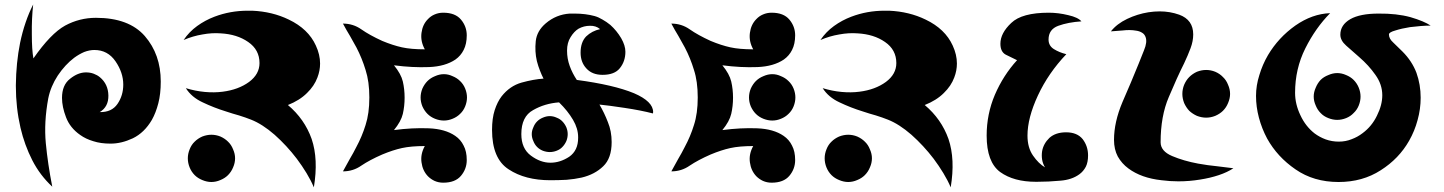

<svg xmlns="http://www.w3.org/2000/svg" viewBox="-20 -803 6356 845"><path d="M210 18.6Q156.2 -31.2 122.1 -97.7Q87.9 -165 70.3 -240.2Q49.8 -329.1 49.8 -423.8Q49.8 -426.8 49.8 -428.7Q50.8 -526.4 68.4 -614.3Q78.1 -661.1 92.8 -704.1Q107.4 -747.1 126 -783.2Q119.1 -721.7 120.1 -652.3Q120.1 -584 127 -545.9Q203.1 -655.3 266.6 -690.4Q330.1 -724.6 402.3 -724.6Q546.9 -724.6 617.2 -644.5Q687.5 -563.5 687.5 -444.3Q687.5 -389.6 676.8 -348.6Q666 -306.6 648.4 -275.4Q615.2 -218.8 564.5 -194.3Q514.6 -170.9 466.8 -170.9Q422.9 -170.9 390.6 -181.6Q357.4 -191.4 333 -209Q288.1 -240.2 270.5 -287.1Q252.9 -333 252.9 -372.1Q252.9 -428.7 288.1 -456.1Q323.2 -484.4 358.4 -484.4Q377 -484.4 392.6 -478.5Q408.2 -472.7 419.9 -462.9Q456.1 -432.6 457 -382.8Q458 -333 418.9 -309.6Q471.7 -308.6 497.1 -345.7Q522.5 -382.8 522.5 -430.7Q522.5 -483.4 488.3 -533.2Q454.1 -583 395.5 -583Q374 -583 350.6 -574.2Q328.1 -564.5 306.6 -548.8Q266.6 -518.6 234.4 -470.7Q203.1 -422.9 192.4 -370.1Q172.9 -264.6 181.6 -172.9Q190.4 -81.1 210 18.6Z M1247.1 -340.8Q1320.3 -279.3 1351.6 -191.4Q1381.8 -102.5 1361.3 21.5Q1348.6 -8.8 1329.1 -41Q1309.6 -73.2 1286.1 -104.5Q1242.2 -162.1 1188.5 -210Q1134.8 -256.8 1085 -276.4Q1060.5 -286.1 1032.2 -294.9Q1003.9 -302.7 974.6 -312.5Q920.9 -329.1 872.1 -352.5Q823.2 -375 797.9 -415Q839.8 -402.3 880.9 -398.4Q922.9 -394.5 960 -399.4Q1029.3 -408.2 1076.2 -442.4Q1122.1 -476.6 1122.1 -525.4Q1122.1 -584 1072.3 -618.2Q1023.4 -652.3 951.2 -656.2Q913.1 -659.2 871.1 -651.4Q829.1 -644.5 788.1 -627Q812.5 -663.1 847.7 -688.5Q882.8 -713.9 923.8 -729.5Q993.2 -755.9 1070.3 -755.9Q1080.1 -755.9 1089.8 -755.9Q1178.7 -752 1251 -716.8Q1336.9 -675.8 1370.1 -602.5Q1388.7 -562.5 1388.7 -523.4Q1388.7 -492.2 1377 -461.9Q1363.3 -424.8 1331.1 -393.6Q1298.8 -361.3 1247.1 -340.8ZM1014.6 -106.4Q1014.6 -126 1005.9 -145.5Q998 -166 983.4 -179.7Q969.7 -193.4 950.2 -202.1Q930.7 -210 910.2 -210Q890.6 -210 870.1 -202.1Q850.6 -193.4 836.9 -179.7Q822.3 -166 814.5 -145.5Q806.6 -126 806.6 -106.4Q806.6 -85.9 814.5 -66.4Q822.3 -46.9 836.9 -32.2Q850.6 -18.6 870.1 -10.7Q890.6 -2 910.2 -2Q930.7 -2 950.2 -10.7Q969.7 -18.6 983.4 -32.2Q998 -46.9 1005.9 -66.4Q1014.6 -85.9 1014.6 -106.4Z M2004.9 -301.8Q1991.2 -288.1 1971.7 -280.3Q1953.1 -272.5 1933.6 -272.5Q1914.1 -272.5 1894.5 -280.3Q1875 -288.1 1861.3 -301.8Q1847.7 -315.4 1838.9 -335Q1831.1 -354.5 1831.1 -374Q1831.1 -393.6 1838.9 -413.1Q1847.7 -432.6 1861.3 -446.3Q1875 -460 1894.5 -467.8Q1914.1 -476.6 1933.6 -476.6Q1953.1 -476.6 1971.7 -467.8Q1991.2 -460 2004.9 -446.3Q2019.5 -432.6 2027.3 -413.1Q2035.2 -393.6 2035.2 -374Q2035.2 -354.5 2027.3 -335Q2019.5 -315.4 2004.9 -301.8ZM1489.3 -699.2Q1534.2 -699.2 1570.3 -673.8Q1606.4 -648.4 1662.1 -623Q1709 -603.5 1749 -594.7Q1789.1 -585.9 1849.6 -585.9Q1830.1 -621.1 1835 -658.2Q1839.8 -695.3 1863.3 -718.8Q1876 -732.4 1892.6 -739.3Q1910.2 -747.1 1930.7 -747.1Q1983.4 -747.1 2008.8 -716.8Q2034.2 -686.5 2034.2 -647.5Q2034.2 -609.4 2020.5 -583Q2007.8 -557.6 1984.4 -541Q1939.5 -510.7 1868.2 -507.8Q1795.9 -504.9 1713.9 -515.6Q1745.1 -477.5 1752.9 -444.3Q1760.7 -410.2 1760.7 -373Q1760.7 -335.9 1752.9 -301.8Q1745.1 -268.6 1713.9 -230.5Q1794.9 -241.2 1867.2 -238.3Q1939.5 -235.4 1983.4 -205.1Q2007.8 -188.5 2020.5 -162.1Q2034.2 -136.7 2034.2 -98.6Q2034.2 -59.6 2008.8 -29.3Q1983.4 1 1930.7 1Q1910.2 1 1892.6 -6.8Q1876 -14.6 1863.3 -27.3Q1839.8 -51.8 1835 -88.9Q1830.1 -125 1849.6 -160.2Q1789.1 -160.2 1749 -151.4Q1709 -142.6 1662.1 -123Q1606.4 -98.6 1570.3 -74.2Q1534.2 -48.8 1489.3 -48.8Q1504.9 -78.1 1519.5 -103.5Q1535.2 -129.9 1547.9 -155.3Q1573.2 -202.1 1588.9 -252.9Q1605.5 -303.7 1605.5 -374Q1605.5 -444.3 1588.9 -495.1Q1573.2 -546.9 1548.8 -593.8Q1535.2 -618.2 1520.5 -644.5Q1504.9 -669.9 1489.3 -699.2Z M2455.1 -156.2Q2445.3 -145.5 2429.7 -139.6Q2415 -133.8 2399.4 -133.8Q2384.8 -133.8 2369.1 -139.6Q2354.5 -145.5 2343.8 -156.2Q2333 -167 2327.1 -182.6Q2320.3 -197.3 2320.3 -212.9Q2320.3 -227.5 2327.1 -242.2Q2333 -257.8 2343.8 -268.6Q2354.5 -279.3 2369.1 -285.2Q2384.8 -292 2399.4 -292Q2415 -292 2429.7 -285.2Q2445.3 -279.3 2455.1 -268.6Q2465.8 -257.8 2472.7 -242.2Q2478.5 -227.5 2478.5 -212.9Q2478.5 -197.3 2472.7 -182.6Q2465.8 -167 2455.1 -156.2ZM2440.4 -352.5Q2377 -347.7 2326.2 -318.4Q2274.4 -290 2274.4 -212.9Q2274.4 -149.4 2316.4 -118.2Q2358.4 -86.9 2402.3 -86.9Q2445.3 -86.9 2485.4 -113.3Q2524.4 -140.6 2524.4 -196.3Q2524.4 -198.2 2524.4 -199.2Q2524.4 -237.3 2502 -275.4Q2478.5 -315.4 2440.4 -352.5ZM2853.5 -303.7Q2800.8 -317.4 2729.5 -328.1Q2658.2 -338.9 2618.2 -342.8Q2639.6 -306.6 2655.3 -265.6Q2671.9 -225.6 2671.9 -177.7Q2671.9 -106.4 2634.8 -71.3Q2597.7 -35.2 2540 -21.5Q2508.8 -14.6 2473.6 -11.7Q2438.5 -9.8 2402.3 -9.8Q2291 -9.8 2218.8 -57.6Q2145.5 -104.5 2145.5 -231.4Q2145.5 -282.2 2157.2 -318.4Q2168.9 -354.5 2187.5 -378.9Q2223.6 -424.8 2275.4 -439.5Q2328.1 -454.1 2372.1 -457Q2364.3 -471.7 2356.4 -492.2Q2348.6 -511.7 2342.8 -534.2Q2333 -576.2 2337.9 -622.1Q2342.8 -667 2381.8 -700.2Q2427.7 -739.3 2487.3 -743.2Q2499 -743.2 2509.8 -743.2Q2556.6 -743.2 2596.7 -732.4Q2614.3 -727.5 2631.8 -716.8Q2649.4 -707 2666 -693.4Q2694.3 -668 2713.9 -634.8Q2732.4 -602.5 2732.4 -575.2Q2732.4 -533.2 2708 -502.9Q2684.6 -473.6 2631.8 -473.6Q2585.9 -473.6 2560.5 -502Q2535.2 -529.3 2535.2 -571.3Q2535.2 -617.2 2559.6 -642.6Q2585 -667 2621.1 -674.8Q2602.5 -690.4 2576.2 -689.5Q2549.8 -689.5 2526.4 -676.8Q2506.8 -665 2491.2 -639.6Q2475.6 -615.2 2475.6 -580.1Q2475.6 -544.9 2487.3 -512.7Q2499 -480.5 2518.6 -451.2Q2680.7 -429.7 2770.5 -392.6Q2854.5 -356.4 2854.5 -309.6Q2854.5 -306.6 2853.5 -303.7Z M3450.2 -301.8Q3436.5 -288.1 3417 -280.3Q3398.4 -272.5 3378.9 -272.5Q3359.4 -272.5 3339.8 -280.3Q3320.3 -288.1 3306.6 -301.8Q3293 -315.4 3284.2 -335Q3276.4 -354.5 3276.4 -374Q3276.4 -393.6 3284.2 -413.1Q3293 -432.6 3306.6 -446.3Q3320.3 -460 3339.8 -467.8Q3359.4 -476.6 3378.9 -476.6Q3398.4 -476.6 3417 -467.8Q3436.5 -460 3450.2 -446.3Q3464.8 -432.6 3472.7 -413.1Q3480.5 -393.6 3480.5 -374Q3480.5 -354.5 3472.7 -335Q3464.8 -315.4 3450.2 -301.8ZM2934.6 -699.2Q2979.5 -699.2 3015.6 -673.8Q3051.8 -648.4 3107.4 -623Q3154.3 -603.5 3194.3 -594.7Q3234.4 -585.9 3294.9 -585.9Q3275.4 -621.1 3280.3 -658.2Q3285.2 -695.3 3308.6 -718.8Q3321.3 -732.4 3337.9 -739.3Q3355.5 -747.1 3376 -747.1Q3428.7 -747.1 3454.1 -716.8Q3479.5 -686.5 3479.5 -647.5Q3479.5 -609.4 3465.8 -583Q3453.1 -557.6 3429.7 -541Q3384.8 -510.7 3313.5 -507.8Q3241.2 -504.9 3159.2 -515.6Q3190.4 -477.5 3198.2 -444.3Q3206.1 -410.2 3206.1 -373Q3206.1 -335.9 3198.2 -301.8Q3190.4 -268.6 3159.2 -230.5Q3240.2 -241.2 3312.5 -238.3Q3384.8 -235.4 3428.7 -205.1Q3453.1 -188.5 3465.8 -162.1Q3479.5 -136.7 3479.5 -98.6Q3479.5 -59.6 3454.1 -29.3Q3428.7 1 3376 1Q3355.5 1 3337.9 -6.8Q3321.3 -14.6 3308.6 -27.3Q3285.2 -51.8 3280.3 -88.9Q3275.4 -125 3294.9 -160.2Q3234.4 -160.2 3194.3 -151.4Q3154.3 -142.6 3107.4 -123Q3051.8 -98.6 3015.6 -74.2Q2979.5 -48.8 2934.6 -48.8Q2950.2 -78.1 2964.8 -103.5Q2980.5 -129.9 2993.2 -155.3Q3018.6 -202.1 3034.2 -252.9Q3050.8 -303.7 3050.8 -374Q3050.8 -444.3 3034.2 -495.1Q3018.6 -546.9 2994.1 -593.8Q2980.5 -618.2 2965.8 -644.5Q2950.2 -669.9 2934.6 -699.2Z M4049.8 -340.8Q4123 -279.3 4154.3 -191.4Q4184.6 -102.5 4164.1 21.5Q4151.4 -8.8 4131.8 -41Q4112.3 -73.2 4088.9 -104.5Q4044.9 -162.1 3991.2 -210Q3937.5 -256.8 3887.7 -276.4Q3863.3 -286.1 3835 -294.9Q3806.6 -302.7 3777.3 -312.5Q3723.6 -329.1 3674.8 -352.5Q3626 -375 3600.6 -415Q3642.6 -402.3 3683.6 -398.4Q3725.6 -394.5 3762.7 -399.4Q3832 -408.2 3878.9 -442.4Q3924.8 -476.6 3924.8 -525.4Q3924.8 -584 3875 -618.2Q3826.2 -652.3 3753.9 -656.2Q3715.8 -659.2 3673.8 -651.4Q3631.8 -644.5 3590.8 -627Q3615.2 -663.1 3650.4 -688.5Q3685.5 -713.9 3726.6 -729.5Q3795.9 -755.9 3873 -755.9Q3882.8 -755.9 3892.6 -755.9Q3981.4 -752 4053.7 -716.8Q4139.6 -675.8 4172.9 -602.5Q4191.4 -562.5 4191.4 -523.4Q4191.4 -492.2 4179.7 -461.9Q4166 -424.8 4133.8 -393.6Q4101.6 -361.3 4049.8 -340.8ZM3817.4 -106.4Q3817.4 -126 3808.6 -145.5Q3800.8 -166 3786.1 -179.7Q3772.5 -193.4 3752.9 -202.1Q3733.4 -210 3712.9 -210Q3693.4 -210 3672.9 -202.1Q3653.3 -193.4 3639.6 -179.7Q3625 -166 3617.2 -145.5Q3609.4 -126 3609.4 -106.4Q3609.4 -85.9 3617.2 -66.4Q3625 -46.9 3639.6 -32.2Q3653.3 -18.6 3672.9 -10.7Q3693.4 -2 3712.9 -2Q3733.4 -2 3752.9 -10.7Q3772.5 -18.6 3786.1 -32.2Q3800.8 -46.9 3808.6 -66.4Q3817.4 -85.9 3817.4 -106.4Z M4579.1 -66.4Q4569.3 -83 4566.4 -100.6Q4563.5 -119.1 4566.4 -137.7Q4572.3 -170.9 4598.6 -196.3Q4626 -220.7 4671.9 -220.7Q4720.7 -220.7 4745.1 -190.4Q4768.6 -159.2 4768.6 -119.1Q4768.6 -88.9 4758.8 -69.3Q4748 -48.8 4730.5 -36.1Q4697.3 -11.7 4646.5 -7.8Q4594.7 -2.9 4543 -2.9Q4541 -2.9 4539.1 -2.9Q4441.4 -2.9 4381.8 -45.9Q4322.3 -89.8 4322.3 -206.1Q4322.3 -300.8 4358.4 -385.7Q4395.5 -471.7 4456.1 -538.1Q4430.7 -549.8 4406.2 -562.5Q4382.8 -575.2 4382.8 -610.4Q4382.8 -657.2 4430.7 -702.1Q4477.5 -747.1 4595.7 -747.1Q4637.7 -747.1 4681.6 -736.3Q4724.6 -726.6 4739.3 -709Q4680.7 -705.1 4637.7 -689.5Q4594.7 -673.8 4594.7 -628.9Q4594.7 -601.6 4618.2 -586.9Q4641.6 -572.3 4672.9 -564.5Q4593.8 -481.4 4547.9 -382.8Q4502 -284.2 4502 -206.1Q4502 -153.3 4526.4 -118.2Q4550.8 -83 4579.1 -66.4Z M4882.8 -187.5Q4882.8 -265.6 4919.9 -353.5Q4958 -440.4 4991.2 -522.5Q5000 -543 5014.6 -581.1Q5030.3 -618.2 5021.5 -640.6Q5016.6 -653.3 5005.9 -659.2Q4995.1 -666 4980.5 -668Q4953.1 -672.9 4920.9 -668.9Q4889.6 -666 4869.1 -665Q4895.5 -698.2 4940.4 -719.7Q4985.4 -741.2 5034.2 -749Q5059.6 -752.9 5084 -752.9Q5128.9 -752.9 5169.9 -738.3Q5231.4 -715.8 5231.4 -651.4Q5231.4 -622.1 5219.7 -590.8Q5208 -559.6 5191.4 -524.4Q5159.2 -460 5124 -376Q5087.9 -292 5087.9 -176.8Q5087.9 -137.7 5138.7 -116.2Q5189.5 -94.7 5252.9 -83Q5295.9 -75.2 5336.9 -71.3Q5378.9 -66.4 5408.2 -62.5Q5381.8 -44.9 5343.8 -32.2Q5305.7 -19.5 5261.7 -12.7Q5214.8 -4.9 5166 -4.9Q5128.9 -4.9 5091.8 -9.8Q5002.9 -19.5 4946.3 -61.5Q4917 -83 4899.4 -114.3Q4882.8 -145.5 4882.8 -187.5ZM5393.6 -389.6Q5393.6 -410.2 5384.8 -429.7Q5377 -450.2 5362.3 -463.9Q5348.6 -478.5 5328.1 -487.3Q5308.6 -495.1 5288.1 -495.1Q5268.6 -495.1 5248 -487.3Q5228.5 -478.5 5213.9 -463.9Q5200.2 -450.2 5191.4 -429.7Q5183.6 -410.2 5183.6 -389.6Q5183.6 -370.1 5191.4 -349.6Q5200.2 -330.1 5213.9 -315.4Q5228.5 -301.8 5248 -293Q5268.6 -285.2 5288.1 -285.2Q5308.6 -285.2 5328.1 -293Q5348.6 -301.8 5362.3 -315.4Q5377 -330.1 5384.8 -349.6Q5393.6 -370.1 5393.6 -389.6Z M6276.4 -690.4Q6257.8 -690.4 6233.4 -688.5Q6209 -686.5 6185.5 -683.6Q6148.4 -677.7 6121.1 -668.9Q6092.8 -661.1 6092.8 -651.4Q6092.8 -632.8 6111.3 -616.2Q6129.9 -598.6 6152.3 -576.2Q6194.3 -534.2 6213.9 -482.4Q6232.4 -430.7 6232.4 -373Q6232.4 -323.2 6218.8 -274.4Q6206.1 -226.6 6181.6 -183.6Q6136.7 -104.5 6056.6 -53.7Q5976.6 -2 5871.1 -2Q5761.7 -2 5681.6 -57.6Q5601.6 -112.3 5556.6 -193.4Q5533.2 -237.3 5520.5 -285.2Q5507.8 -333 5507.8 -380.9Q5507.8 -426.8 5522.5 -472.7Q5536.1 -518.6 5560.5 -560.5Q5606.4 -637.7 5680.7 -690.4Q5754.9 -742.2 5834 -745.1Q5769.5 -679.7 5724.6 -589.8Q5679.7 -500 5679.7 -394.5Q5679.7 -344.7 5703.1 -295.9Q5725.6 -247.1 5765.6 -215.8Q5788.1 -199.2 5814.5 -189.5Q5841.8 -179.7 5872.1 -179.7Q5902.3 -179.7 5928.7 -190.4Q5955.1 -200.2 5976.6 -216.8Q6017.6 -247.1 6040 -293.9Q6063.5 -340.8 6063.5 -383.8Q6063.5 -431.6 6033.2 -473.6Q6003.9 -515.6 5961.9 -551.8Q5928.7 -581.1 5904.3 -602.5Q5878.9 -625 5878.9 -650.4Q5878.9 -693.4 5922.9 -718.8Q5965.8 -743.2 6046.9 -743.2Q6127 -744.1 6187.5 -727.5Q6247.1 -710 6276.4 -690.4ZM5967.8 -377.9Q5967.8 -397.5 5960 -417Q5952.1 -436.5 5937.5 -451.2Q5923.8 -464.8 5904.3 -472.7Q5884.8 -481.4 5865.2 -481.4Q5845.7 -481.4 5826.2 -472.7Q5805.7 -464.8 5792 -451.2Q5778.3 -436.5 5770.5 -417Q5761.7 -397.5 5761.7 -377.9Q5761.7 -358.4 5770.5 -338.9Q5778.3 -319.3 5792 -305.7Q5805.7 -291 5826.2 -283.2Q5845.7 -275.4 5865.2 -275.4Q5884.8 -275.4 5904.3 -283.2Q5923.8 -291 5937.5 -305.7Q5952.1 -319.3 5960 -338.9Q5967.8 -358.4 5967.8 -377.9Z"/></svg>

Font: MahoPreGreeks
Style: Regular
Weight: 400
Designer: ABC, Toei Animation
Foundry: Ishotihadus
Version: Version 1.00